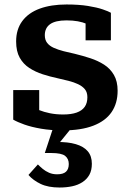

<svg xmlns="http://www.w3.org/2000/svg" viewBox="-20 -570 581 857"><path d="M370 -136Q370 -158 359 -171.5Q348 -185 329 -194Q310 -203 286.5 -209Q263 -215 236 -221Q203 -228 170.5 -238.5Q138 -249 111 -266.5Q84 -284 68 -312.5Q52 -341 52 -385Q52 -439 79.5 -476Q107 -513 157.5 -531.5Q208 -550 277 -550Q332 -550 372.5 -543.5Q413 -537 439 -528Q465 -519 475 -513V-390H362V-489Q375 -490 383 -486.5Q391 -483 394.5 -476.5Q398 -470 398.5 -462Q399 -454 397 -445Q385 -456 367 -463.5Q349 -471 327 -475Q305 -479 277 -479Q227 -479 203.5 -462Q180 -445 180 -413Q180 -392 190.5 -378.5Q201 -365 220 -356.5Q239 -348 264 -341.5Q289 -335 317 -329Q350 -321 383.5 -310Q417 -299 444.5 -281.5Q472 -264 488.5 -235.5Q505 -207 505 -165Q505 -109 478 -69.5Q451 -30 396.5 -9Q342 12 261 12Q207 12 163.5 4.5Q120 -3 89 -14Q58 -25 39 -36V-168H155V-37Q138 -44 128 -53Q118 -62 114.5 -71Q111 -80 112.5 -87.5Q114 -95 120 -98Q134 -87 155 -78.5Q176 -70 203 -64.5Q230 -59 262 -59Q298 -59 322 -67.5Q346 -76 358 -93Q370 -110 370 -136ZM304 -5 236 79 233 64Q283 63 318.5 73.5Q354 84 372 105.5Q390 127 390 161Q390 190 379 210Q368 230 348 243Q328 256 302 261.5Q276 267 246 267Q195 267 161.5 251Q128 235 107 211L149 164Q159 174 171 184Q183 194 199 201Q215 208 235 208Q262 208 274.5 196.5Q287 185 287 162Q287 139 271 126Q255 113 209 113H180L219 -5Z"/></svg>

Font: Roboto Serif 20pt SemiBold
Style: Regular
Weight: 600
Version: Version 1.008